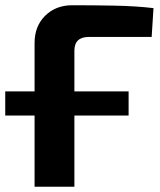

<svg xmlns="http://www.w3.org/2000/svg" viewBox="-27 -713 610 733"><path d="M-7 -272V-364H464V-272ZM249 -693Q327 -693 409 -691.5Q491 -690 559 -682L552 -572H312Q285 -572 271 -559Q257 -546 257 -519V0H105V-549Q105 -613 145.5 -653Q186 -693 249 -693Z"/></svg>

Font: Exo 2
Style: Bold
Weight: 700
Designer: Natanael Gama
Foundry: Natanael Gama
Version: Version 2.010